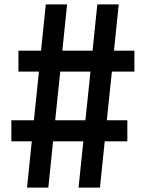

<svg xmlns="http://www.w3.org/2000/svg" viewBox="-20 -750 660 870"><path d="M199 100 220.5 -109.5H357.5L336 100H433L454.5 -109.5H557V-205H464L487 -425.5H589V-520.5H496.5L518 -730H421L399.5 -520.5H262.5L284 -730H187.5L166 -520.5H63.5V-425.5H156.5L133.5 -205H31.5V-109.5H124L102.5 100ZM230 -205 253 -425.5H390L367 -205Z"/></svg>

Font: Monaspace Krypton Medium
Style: Regular
Weight: 500
Designer: Riley Cran & the Lettermatic Team
Foundry: Lettermatic
Version: Version 1.101 (Monaspace Krypton)